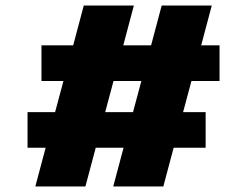

<svg xmlns="http://www.w3.org/2000/svg" viewBox="-20 -670 809 690"><path d="M281 -650H461L423 -507H523L561 -650H741L703 -507H769V-379H668L638 -267H719V-139H604L567 0H387L424 -139H324L287 0H107L144 -139H79V-267H178L208 -379H129V-507H243ZM358 -267H458L488 -379H388Z"/></svg>

Font: Overused Grotesk Black
Style: Italic
Weight: 900
Italic angle: -10°
Version: Version 0.003